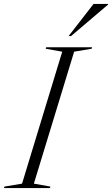

<svg xmlns="http://www.w3.org/2000/svg" viewBox="-62 -955 568 975"><path d="M254 -692.5 170 -707.5 172.5 -715H406L403.5 -707.5L314.5 -692.5L110 -22.5L194 -7.5L191.5 0H-41.5L-39.5 -7.5L50 -22.5ZM286.5 -772 413 -935H487L486.5 -931.5L299 -772Z"/></svg>

Font: Newsreader Display Light
Style: Italic
Weight: 300
Italic angle: -17°
Designer: Hugues Gentile
Foundry: Production Type
Version: Version 1.001